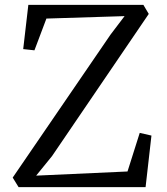

<svg xmlns="http://www.w3.org/2000/svg" viewBox="-20 -766 683 786"><path d="M433 -625 490 -700 170 -690 121 -560 75 -565 96 -746H567L589 -709L193 -127L128 -47L502 -64L552 -222L600 -211L576 0H56L32 -39Z"/></svg>

Font: Merriweather 7pt Light
Style: Regular
Weight: 300
Designer: Eben Sorkin
Foundry: Eben Sorkin
Version: Version 2.200;gftools[0.9.31]